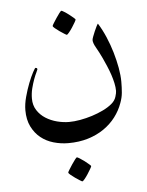

<svg xmlns="http://www.w3.org/2000/svg" viewBox="-53 -427 628 820"><g transform="rotate(-5 261.5 -17.0)"><path d="M469.7 -60.1Q469.7 -34.7 467.8 -13.2Q465.8 8.3 457.5 30.3Q446.3 62 425.3 89.6Q404.3 117.2 374.5 137.7Q344.7 158.2 306.4 169.9Q268.1 181.6 221.7 181.6Q189.5 181.6 158.4 172.6Q127.4 163.6 103.8 144.5Q80.1 125.5 65.4 95.9Q50.8 66.4 50.8 25.4Q50.8 -0.5 59.1 -31.2Q67.4 -62 77.9 -88.9Q88.4 -115.7 97.9 -133.3Q107.4 -150.9 109.4 -150.9Q112.3 -150.9 114.7 -149.7Q117.2 -148.4 117.2 -143.6Q117.2 -142.1 111.8 -131.3Q106.4 -120.6 100.1 -103.5Q93.8 -86.4 88.4 -65.2Q83 -43.9 83 -21Q83 7.3 96.9 28.8Q110.8 50.3 132.8 64.2Q154.8 78.1 181.4 85Q208 91.8 232.9 91.8Q254.4 91.8 280.5 87.2Q306.6 82.5 332 74.5Q357.4 66.4 380.1 55.4Q402.8 44.4 418.5 31.2Q433.6 18.6 438.7 2.2Q443.8 -14.2 443.8 -22.9Q443.8 -38.6 439.9 -56.6Q436 -74.7 429.7 -93.5Q423.3 -112.3 415.3 -131.1Q407.2 -149.9 399.4 -167Q386.7 -193.8 374.8 -214.4Q362.8 -234.9 362.8 -247.6Q362.8 -252 366.7 -262.5Q370.6 -272.9 375.5 -284.4Q380.4 -295.9 385 -304.9Q389.6 -314 391.6 -315.9Q409.2 -288.1 423.6 -254.4Q438 -220.7 448 -186.5Q458 -152.3 463.9 -119.6Q469.7 -86.9 469.7 -60.1ZM298.3 -341.8Q298.3 -339.4 292.7 -329.6Q287.1 -319.8 279.8 -308.6Q272.5 -297.4 265.1 -288.6Q257.8 -279.8 255.4 -279.8Q253.9 -279.8 244.9 -285.4Q235.8 -291 225.3 -298.3Q214.8 -305.7 206.5 -312.7Q198.2 -319.8 198.2 -322.3Q198.2 -324.7 204.3 -334.5Q210.4 -344.2 217.8 -355.5Q225.1 -366.7 231.9 -375.5Q238.8 -384.3 240.7 -384.3Q243.2 -384.3 252.7 -378.4Q262.2 -372.6 272.5 -364.7Q282.7 -356.9 290.5 -350.1Q298.3 -343.3 298.3 -341.8ZM310.1 287.6Q310.1 290 304.4 299.8Q298.8 309.6 291.5 320.8Q284.2 332 276.9 340.8Q269.5 349.6 267.1 349.6Q265.6 349.6 256.6 344Q247.6 338.4 237.1 331.1Q226.6 323.7 218.3 316.7Q210 309.6 210 307.1Q210 304.7 216.1 294.9Q222.2 285.2 229.5 273.9Q236.8 262.7 243.7 253.9Q250.5 245.1 252.4 245.1Q254.9 245.1 264.4 251Q273.9 256.8 284.2 264.6Q294.4 272.5 302.2 279.3Q310.1 286.1 310.1 287.6Z"/></g></svg>

Font: Kitab
Style: Regular
Weight: 400
Designer: SIL International
Foundry: Khaled Hosny
Version: Version 1.000